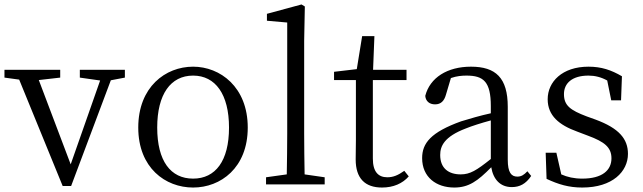

<svg xmlns="http://www.w3.org/2000/svg" viewBox="-23 -827 2883 861"><path d="M537 -514H335V-479L426 -466L294 -90L151 -468L247 -479V-514H-3V-479L63 -470L258 7H296L474 -467L537 -479Z M843 14C966 14 1088 -74 1088 -255C1088 -437 964 -528 843 -528C719 -528 597 -437 597 -255C597 -74 719 14 843 14ZM843 -26C742 -26 682 -105 682 -255C682 -404 742 -488 843 -488C943 -488 1004 -404 1004 -255C1004 -105 943 -26 843 -26Z M1343 -45C1342 -104 1341 -169 1341 -228V-644L1344 -798L1329 -807L1174 -765V-734L1265 -726V-228C1265 -169 1264 -104 1263 -45L1170 -32V0H1433V-32Z M1790 -61C1762 -41 1740 -32 1714 -32C1673 -32 1649 -57 1649 -116V-468H1800V-514H1650L1656 -665H1601L1577 -517L1475 -505V-468H1573V-199C1573 -160 1572 -137 1572 -112C1572 -27 1614 14 1690 14C1741 14 1782 -4 1810 -36Z M2178 -114C2114 -63 2085 -45 2043 -45C1989 -45 1951 -72 1951 -132C1951 -172 1969 -214 2066 -251C2093 -262 2137 -276 2178 -287ZM2342 -59C2327 -43 2315 -35 2297 -35C2270 -35 2254 -53 2254 -111V-348C2254 -478 2200 -528 2089 -528C1983 -528 1905 -479 1884 -397C1886 -373 1903 -359 1928 -359C1954 -359 1969 -374 1977 -403L1999 -477C2025 -486 2048 -488 2069 -488C2145 -488 2178 -461 2178 -351V-319C2132 -309 2084 -295 2045 -283C1909 -234 1870 -185 1870 -118C1870 -32 1934 14 2014 14C2079 14 2119 -15 2180 -77C2189 -22 2221 12 2272 12C2307 12 2335 -2 2359 -38Z M2608 -305C2534 -333 2506 -354 2506 -405C2506 -454 2543 -488 2616 -488C2645 -488 2673 -481 2700 -466L2718 -377H2762L2766 -485C2718 -513 2674 -528 2616 -528C2498 -528 2433 -460 2433 -382C2433 -308 2485 -266 2565 -237L2615 -218C2688 -191 2719 -166 2719 -117C2719 -63 2677 -26 2588 -26C2551 -26 2521 -33 2494 -45L2472 -142H2424L2428 -25C2481 0 2528 14 2588 14C2724 14 2793 -58 2793 -137C2793 -204 2753 -252 2647 -291Z"/></svg>

Font: Shippori Mincho
Style: Regular
Weight: 400
Designer: Bonji Tadano  Ryoko NISHIZUKA  (kana & ideographs); Frank Grießhammer (Latin, Greek & Cyrillic); Wenlong ZHANG  (bopomof
Foundry: Adobe Systems Incorporated
Version: Version 1.003;PS 1.001;hotconv 16.6.54;makeotf.lib2.5.65590